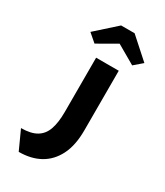

<svg xmlns="http://www.w3.org/2000/svg" viewBox="-239 -877 1019 1183"><g transform="rotate(30 271.0 -285.0)"><path d="M101 210 40 76Q109 76 149.5 52Q190 28 207 -21Q224 -70 224 -145V-531H385V-107Q385 0 349.5 70Q314 140 251 175Q188 210 101 210ZM172 -601 114 -651 258 -780H354L498 -651L440 -601L291 -687H321Z"/></g></svg>

Font: Lexend Tera
Style: Bold
Weight: 700
Designer: Bonnie Shaver-Troup, Thomas Jockin
Foundry: Lexend
Version: Version 1.007